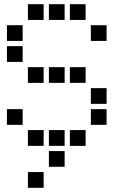

<svg xmlns="http://www.w3.org/2000/svg" viewBox="-20 -708 640 915"><path d="M114 -688Q113 -688 113 -688Q113 -688 113 -687V-614Q113 -613 113 -613Q113 -613 114 -613H187Q188 -613 188 -613Q188 -613 188 -614V-687Q188 -688 188 -688Q188 -688 187 -688ZM214 -688Q213 -688 213 -688Q213 -688 213 -687V-614Q213 -613 213 -613Q213 -613 214 -613H287Q288 -613 288 -613Q288 -613 288 -614V-687Q288 -688 288 -688Q288 -688 287 -688ZM314 -688Q313 -688 313 -688Q313 -688 313 -687V-614Q313 -613 313 -613Q313 -613 314 -613H387Q388 -613 388 -613Q388 -613 388 -614V-687Q388 -688 388 -688Q388 -688 387 -688ZM14 -588Q13 -588 13 -588Q13 -588 13 -587V-514Q13 -513 13 -513Q13 -513 14 -513H87Q88 -513 88 -513Q88 -513 88 -514V-587Q88 -588 88 -588Q88 -588 87 -588ZM414 -588Q413 -588 413 -588Q413 -588 413 -587V-514Q413 -513 413 -513Q413 -513 414 -513H487Q488 -513 488 -513Q488 -513 488 -514V-587Q488 -588 488 -588Q488 -588 487 -588ZM14 -488Q13 -488 13 -488Q13 -488 13 -487V-414Q13 -413 13 -413Q13 -413 14 -413H87Q88 -413 88 -413Q88 -413 88 -414V-487Q88 -488 88 -488Q88 -488 87 -488ZM114 -388Q113 -388 113 -388Q113 -388 113 -387V-314Q113 -313 113 -313Q113 -313 114 -313H187Q188 -313 188 -313Q188 -313 188 -314V-387Q188 -388 188 -388Q188 -388 187 -388ZM214 -388Q213 -388 213 -388Q213 -388 213 -387V-314Q213 -313 213 -313Q213 -313 214 -313H287Q288 -313 288 -313Q288 -313 288 -314V-387Q288 -388 288 -388Q288 -388 287 -388ZM314 -388Q313 -388 313 -388Q313 -388 313 -387V-314Q313 -313 313 -313Q313 -313 314 -313H387Q388 -313 388 -313Q388 -313 388 -314V-387Q388 -388 388 -388Q388 -388 387 -388ZM414 -288Q413 -288 413 -288Q413 -288 413 -287V-214Q413 -213 413 -213Q413 -213 414 -213H487Q488 -213 488 -213Q488 -213 488 -214V-287Q488 -288 488 -288Q488 -288 487 -288ZM14 -188Q13 -188 13 -188Q13 -188 13 -187V-114Q13 -113 13 -113Q13 -113 14 -113H87Q88 -113 88 -113Q88 -113 88 -114V-187Q88 -188 88 -188Q88 -188 87 -188ZM414 -188Q413 -188 413 -188Q413 -188 413 -187V-114Q413 -113 413 -113Q413 -113 414 -113H487Q488 -113 488 -113Q488 -113 488 -114V-187Q488 -188 488 -188Q488 -188 487 -188ZM114 -88Q113 -88 113 -88Q113 -88 113 -87V-14Q113 -13 113 -13Q113 -13 114 -13H187Q188 -13 188 -13Q188 -13 188 -14V-87Q188 -88 188 -88Q188 -88 187 -88ZM214 -88Q213 -88 213 -88Q213 -88 213 -87V-14Q213 -13 213 -13Q213 -13 214 -13H287Q288 -13 288 -13Q288 -13 288 -14V-87Q288 -88 288 -88Q288 -88 287 -88ZM314 -88Q313 -88 313 -88Q313 -88 313 -87V-14Q313 -13 313 -13Q313 -13 314 -13H387Q388 -13 388 -13Q388 -13 388 -14V-87Q388 -88 388 -88Q388 -88 387 -88ZM214 12Q213 12 213 12Q213 12 213 13V86Q213 87 213 87Q213 87 214 87H287Q288 87 288 87Q288 87 288 86V13Q288 12 288 12Q288 12 287 12ZM114 112Q113 112 113 112Q113 112 113 113V186Q113 187 113 187Q113 187 114 187H187Q188 187 188 187Q188 187 188 186V113Q188 112 188 112Q188 112 187 112Z"/></svg>

Font: Doto
Style: Bold
Weight: 700
Monospace: yes
Version: Version 1.000